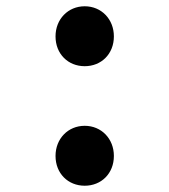

<svg xmlns="http://www.w3.org/2000/svg" viewBox="-20 -580 540 612"><path d="M250 -369C303 -369 343 -408 343 -464C343 -519 303 -560 250 -560C197 -560 157 -519 157 -464C157 -408 197 -369 250 -369ZM250 12C303 12 343 -27 343 -83C343 -138 303 -179 250 -179C197 -179 157 -138 157 -83C157 -27 197 12 250 12Z"/></svg>

Font: Noto Sans Mono CJK TC
Style: Bold
Weight: 700
Designer: Ryoko NISHIZUKA 西塚涼子 (kana, bopomofo & ideographs); Paul D. Hunt (Latin, Greek & Cyrillic); Sandoll Communications 산돌커뮤니
Foundry: Adobe
Version: Version 2.004;hotconv 1.0.118;makeotfexe 2.5.65603